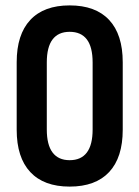

<svg xmlns="http://www.w3.org/2000/svg" viewBox="-20 -683 516 711"><path d="M237.9 8Q142.4 8 92.1 -45.9Q41.8 -99.8 41.8 -202.5V-452.5Q41.8 -555.2 92.1 -609.1Q142.4 -663 237.9 -663Q333.9 -663 384.2 -609.1Q434.5 -555.2 434.5 -452.5V-202.5Q434.5 -99.8 384.2 -45.9Q333.9 8 237.9 8ZM237.9 -89.8Q280.2 -89.8 301.6 -118.2Q323 -146.6 323 -203.4V-451.6Q323 -508.9 301.6 -537Q280.2 -565.2 237.9 -565.2Q196.1 -565.2 174.7 -537Q153.3 -508.9 153.3 -451.6V-203.4Q153.3 -146.6 174.7 -118.2Q196.1 -89.8 237.9 -89.8Z"/></svg>

Font: Sofia Sans Condensed
Style: Regular
Weight: 400
Designer: Botio Nikoltchev, Ani Petrova
Foundry: lettersoup
Version: Version 4.100